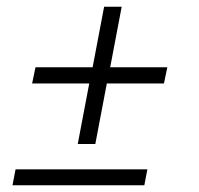

<svg xmlns="http://www.w3.org/2000/svg" viewBox="-20 -548 590 568"><path d="M210 -122 244 -301H75L85 -349H254L288 -528H340L306 -349H475L465 -301H296L262 -122ZM17 0 26 -47H416L407 0Z"/></svg>

Font: Lode Dark Term
Style: Italic
Weight: 400
Italic angle: -11°
Monospace: yes
Designer: Belleve Invis
Foundry: Belleve Invis
Version: Version 29.2.0